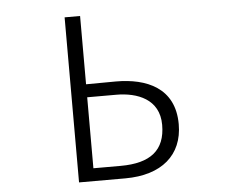

<svg xmlns="http://www.w3.org/2000/svg" viewBox="-55 -834 1109 927"><g transform="rotate(-5 500.0 -370.0)"><path d="M515 30C692 30 795 -59 795 -208C795 -385 658 -440 511 -440L366 -439V-770H291V30ZM366 -32V-376H507C608 -376 715 -337 715 -212C715 -89 643 -32 498 -32Z"/></g></svg>

Font: LINE Seed JP_OTF Regular
Style: Regular
Weight: 400
Designer: LY Corporation & Fontrix & Fontworks
Version: Version 1.002